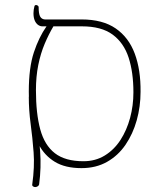

<svg xmlns="http://www.w3.org/2000/svg" viewBox="-20 -671 630 780"><path d="M122 -259Q123 -230 130.5 -176.5Q138 -123 143 -57Q148 9 139 78Q138 83 133 86Q128 89 123 89Q118 89 114 86Q110 83 111 78Q121 7 116.5 -52.5Q112 -112 104.5 -167.5Q97 -223 97 -278ZM311 12Q245 12 203 -13.5Q161 -39 138 -83Q115 -127 106 -182.5Q97 -238 97 -299Q97 -396 117.5 -458Q138 -520 169 -564H152Q143 -564 134.5 -570Q126 -576 121 -588Q116 -600 116 -617Q116 -624 117 -631.5Q118 -639 120 -646Q121 -650 125 -650.5Q129 -651 133 -648.5Q137 -646 137 -642Q137 -615 143 -604Q149 -593 162 -592Q200 -592 237 -592Q274 -592 311 -592Q397 -592 450 -555.5Q503 -519 527.5 -453Q552 -387 551 -298Q551 -238 535.5 -182.5Q520 -127 490 -83Q460 -39 415 -13.5Q370 12 311 12ZM319 -16Q368 -16 406 -39.5Q444 -63 469.5 -102.5Q495 -142 508.5 -192Q522 -242 522 -296Q522 -377 502.5 -437Q483 -497 437.5 -530.5Q392 -564 313 -564H197Q178 -532 161.5 -493Q145 -454 135.5 -407Q126 -360 126 -305Q126 -210 143.5 -145.5Q161 -81 203 -48.5Q245 -16 319 -16Z"/></svg>

Font: Noto Rashi Hebrew Thin
Style: Regular
Weight: 250
Version: Version 1.006